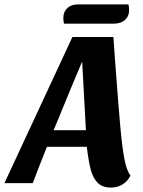

<svg xmlns="http://www.w3.org/2000/svg" viewBox="-64 -827 646 867"><path d="M437 20Q398 20 377 -1.5Q356 -23 346 -60Q336 -97 328 -164H148Q116 -85 84 0H-44L263 -660H448L457 -534Q472 -333 480 -246.5Q488 -160 498 -108Q508 -56 525 -35Q515 -11 491.5 4.5Q468 20 437 20ZM217 -333Q208 -311 198.5 -287.5Q189 -264 178 -239H324L307 -549Q268 -458 217 -333ZM519 -781Q519 -754 500.5 -737Q482 -720 447 -720H225Q222 -729 222 -746Q222 -774 240 -790.5Q258 -807 287 -807H516Q519 -797 519 -781Z"/></svg>

Font: Sansita
Style: Bold Italic
Weight: 700
Italic angle: -11°
Designer: Pablo Cosgaya
Foundry: Omnibus-Type
Version: Version 1.006